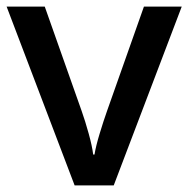

<svg xmlns="http://www.w3.org/2000/svg" viewBox="-20 -559 568 579"><path d="M205 0 0 -539H115L226 -225Q237 -194 247.5 -156Q258 -118 261 -93H265Q269 -118 280.5 -156Q292 -194 303 -225L414 -539H528L323 0Z"/></svg>

Font: Noto Kufi Arabic Medium
Style: Regular
Weight: 500
Designer: Monotype Design Team, David Williams, Khaled Hosny
Foundry: Google LLC
Version: Version 2.109; ttfautohint (v1.8.4.7-5d5b)